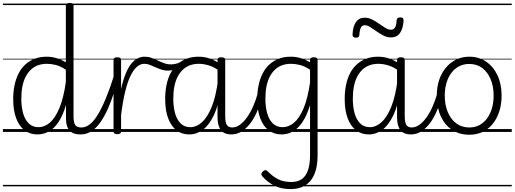

<svg xmlns="http://www.w3.org/2000/svg" viewBox="-20 -910 3549 1324"><path d="M237 17Q187 17 149.5 -11.5Q112 -40 91.5 -94.5Q71 -149 71 -227Q71 -278 80.5 -323Q90 -368 108.5 -404Q127 -440 155 -465.5Q183 -491 219.5 -505Q256 -519 302 -519Q336 -519 368.5 -509.5Q401 -500 434 -481V-871Q434 -881 440.5 -885.5Q447 -890 461 -890Q474 -890 480.5 -885.5Q487 -881 487 -871V-109Q487 -70 497 -50.5Q507 -31 541 -31Q549 -31 553 -23.5Q557 -16 556.5 -7Q556 2 550.5 9.5Q545 17 535 17Q511 17 493 11.5Q475 6 462 -7.5Q449 -21 442 -42Q435 -63 435 -93V-186Q413 -112 382.5 -67Q352 -22 315.5 -2.5Q279 17 237 17ZM246 -33Q287 -33 323.5 -64Q360 -95 389 -163.5Q418 -232 434 -344V-429Q397 -454 364.5 -462Q332 -470 304 -470Q270 -470 242.5 -460Q215 -450 193.5 -430Q172 -410 157 -381Q142 -352 134.5 -314Q127 -276 127 -228Q127 -175 139 -130.5Q151 -86 177.5 -59.5Q204 -33 246 -33ZM0 365H631V375H0ZM0 -20H631V0H0ZM0 -505H631V-500H0ZM0 -885H631V-875H0Z M536 17Q525 17 519.5 9.5Q514 2 514.5 -7Q515 -16 522 -23.5Q529 -31 542 -31Q571 -31 599 -52.5Q627 -74 654.5 -119Q682 -164 711 -234.5Q740 -305 770 -401Q773 -411 781.5 -412Q790 -413 797 -407.5Q804 -402 801 -391Q775 -293 747 -217Q719 -141 687 -89Q655 -37 618 -10Q581 17 536 17ZM631 365V375ZM631 -20V0ZM631 -505V-500ZM631 -885V-875Z M788 15Q775 15 769 10.5Q763 6 763 -4V-496Q763 -506 769 -510.5Q775 -515 788 -515Q802 -515 808.5 -510.5Q815 -506 815 -496V-297Q830 -363 848.5 -406.5Q867 -450 888.5 -474.5Q910 -499 932 -509Q954 -519 976 -519Q987 -519 992 -511.5Q997 -504 996.5 -494.5Q996 -485 990.5 -477.5Q985 -470 974 -470Q949 -470 925.5 -450.5Q902 -431 881 -389Q860 -347 843.5 -279.5Q827 -212 815 -117V-4Q815 6 808.5 10.5Q802 15 788 15ZM631 365H1035V375H631ZM631 -20H1035V0H631ZM631 -505H1035V-500H631ZM631 -885H1035V-875H631Z M1138 -423Q1115 -423 1093.5 -430Q1072 -437 1052.5 -446Q1033 -455 1014 -462.5Q995 -470 974 -470Q962 -470 956.5 -477Q951 -484 951 -494Q951 -504 957 -511.5Q963 -519 976 -519Q1002 -519 1024.5 -511Q1047 -503 1068.5 -492.5Q1090 -482 1112 -474Q1134 -466 1159 -466Q1173 -466 1192 -470Q1211 -474 1228 -484Q1235 -489 1241.5 -485.5Q1248 -482 1250.5 -475.5Q1253 -469 1252.5 -462Q1252 -455 1245 -452Q1226 -442 1206.5 -436Q1187 -430 1169.5 -426.5Q1152 -423 1138 -423ZM1035 365V375ZM1035 -20V0ZM1035 -505V-500ZM1035 -885V-875Z M1285 17Q1234 17 1197 -11.5Q1160 -40 1139.5 -94.5Q1119 -149 1119 -227Q1119 -278 1128 -323Q1137 -368 1155.5 -404Q1174 -440 1202 -465.5Q1230 -491 1267 -505Q1304 -519 1349 -519Q1388 -519 1423 -507.5Q1458 -496 1496 -471V-419Q1455 -449 1418.5 -459.5Q1382 -470 1351 -470Q1318 -470 1290.5 -460Q1263 -450 1241.5 -430Q1220 -410 1205 -381Q1190 -352 1182.5 -314Q1175 -276 1175 -228Q1175 -174 1187 -130Q1199 -86 1225 -59.5Q1251 -33 1293 -33Q1335 -33 1373.5 -68Q1412 -103 1441 -176Q1470 -249 1484 -363L1504 -301Q1489 -189 1456 -118.5Q1423 -48 1379.5 -15.5Q1336 17 1285 17ZM1576 17Q1553 17 1535 10.5Q1517 4 1505 -10.5Q1493 -25 1486.5 -48Q1480 -71 1480 -104V-496Q1480 -506 1486.5 -510.5Q1493 -515 1507 -515Q1520 -515 1526.5 -510.5Q1533 -506 1533 -496V-108Q1533 -68 1543.5 -49.5Q1554 -31 1582 -31Q1592 -31 1596.5 -23.5Q1601 -16 1600.5 -7Q1600 2 1594 9.5Q1588 17 1576 17ZM1035 365H1670V375H1035ZM1035 -20H1670V0H1035ZM1035 -505H1670V-500H1035ZM1035 -885H1670V-875H1035Z M1575 17Q1564 17 1558.5 9.5Q1553 2 1553.5 -7Q1554 -16 1561 -23.5Q1568 -31 1581 -31Q1608 -31 1634 -49.5Q1660 -68 1683.5 -101Q1707 -134 1726 -177.5Q1745 -221 1759 -272Q1762 -282 1770 -284Q1778 -286 1785 -281.5Q1792 -277 1790 -266Q1780 -212 1761 -161.5Q1742 -111 1714 -70.5Q1686 -30 1651 -6.5Q1616 17 1575 17ZM1670 365V375ZM1670 -20V0ZM1670 -505V-500ZM1670 -885V-875Z M1984 394Q1918 394 1870.5 369.5Q1823 345 1790 307Q1782 298 1782.5 290Q1783 282 1793 272Q1803 263 1810.5 263.5Q1818 264 1827 272Q1858 305 1896 325Q1934 345 1989 345Q2032 345 2060.5 325.5Q2089 306 2103.5 264.5Q2118 223 2118 158V-185Q2095 -111 2064.5 -66.5Q2034 -22 1998 -2.5Q1962 17 1921 17Q1870 17 1832.5 -11.5Q1795 -40 1774.5 -94.5Q1754 -149 1754 -227Q1754 -278 1763.5 -323Q1773 -368 1791.5 -404Q1810 -440 1838 -465.5Q1866 -491 1902.5 -505Q1939 -519 1985 -519Q2020 -519 2052 -509.5Q2084 -500 2118 -481V-496Q2118 -506 2124 -510.5Q2130 -515 2144 -515Q2158 -515 2164 -510.5Q2170 -506 2170 -496V161Q2170 239 2148.5 290.5Q2127 342 2085.5 368Q2044 394 1984 394ZM1929 -33Q1970 -33 2007 -63.5Q2044 -94 2073 -162Q2102 -230 2118 -341V-429Q2081 -454 2048 -462Q2015 -470 1987 -470Q1953 -470 1925.5 -460Q1898 -450 1876.5 -430Q1855 -410 1840 -381Q1825 -352 1817.5 -314Q1810 -276 1810 -228Q1810 -175 1822 -130.5Q1834 -86 1860.5 -59.5Q1887 -33 1929 -33ZM1670 365H2293V375H1670ZM1670 -20H2293V0H1670ZM1670 -505H2293V-500H1670ZM1670 -885H2293V-875H1670Z M2523 17Q2472 17 2435 -11.5Q2398 -40 2377.5 -94.5Q2357 -149 2357 -227Q2357 -278 2366 -323Q2375 -368 2393.5 -404Q2412 -440 2440 -465.5Q2468 -491 2505 -505Q2542 -519 2587 -519Q2626 -519 2661 -507.5Q2696 -496 2734 -471V-419Q2693 -449 2656.5 -459.5Q2620 -470 2589 -470Q2556 -470 2528.5 -460Q2501 -450 2479.5 -430Q2458 -410 2443 -381Q2428 -352 2420.5 -314Q2413 -276 2413 -228Q2413 -174 2425 -130Q2437 -86 2463 -59.5Q2489 -33 2531 -33Q2573 -33 2611.5 -68Q2650 -103 2679 -176Q2708 -249 2722 -363L2742 -301Q2727 -189 2694 -118.5Q2661 -48 2617.5 -15.5Q2574 17 2523 17ZM2814 17Q2791 17 2773 10.5Q2755 4 2743 -10.5Q2731 -25 2724.5 -48Q2718 -71 2718 -104V-496Q2718 -506 2724.5 -510.5Q2731 -515 2745 -515Q2758 -515 2764.5 -510.5Q2771 -506 2771 -496V-108Q2771 -68 2781.5 -49.5Q2792 -31 2820 -31Q2830 -31 2834.5 -23.5Q2839 -16 2838.5 -7Q2838 2 2832 9.5Q2826 17 2814 17ZM2273 365H2908V375H2273ZM2273 -20H2908V0H2273ZM2273 -505H2908V-500H2273ZM2273 -885H2908V-875H2273Z M2813 17Q2802 17 2796.5 9.5Q2791 2 2791.5 -7Q2792 -16 2799 -23.5Q2806 -31 2819 -31Q2846 -31 2872 -49.5Q2898 -68 2921.5 -101Q2945 -134 2964 -177.5Q2983 -221 2997 -272Q3000 -282 3008 -284Q3016 -286 3023 -281.5Q3030 -277 3028 -266Q3018 -212 2999 -161.5Q2980 -111 2952 -70.5Q2924 -30 2889 -6.5Q2854 17 2813 17ZM2908 365V375ZM2908 -20V0ZM2908 -505V-500ZM2908 -885V-875Z M2434 -650Q2411 -650 2411 -671Q2413 -728 2434.5 -758Q2456 -788 2494 -788Q2522 -788 2547 -775Q2572 -762 2594.5 -746Q2617 -730 2637.5 -717.5Q2658 -705 2676 -705Q2695 -705 2704.5 -721.5Q2714 -738 2715 -771Q2718 -790 2739 -790Q2753 -790 2758 -785Q2763 -780 2763 -768Q2760 -715 2739 -683.5Q2718 -652 2676 -652Q2649 -652 2624 -665Q2599 -678 2576.5 -694Q2554 -710 2533.5 -723Q2513 -736 2495 -736Q2477 -736 2468.5 -719.5Q2460 -703 2458 -669Q2457 -659 2451.5 -654.5Q2446 -650 2434 -650Z M3216 19Q3148 19 3097.5 -14.5Q3047 -48 3019.5 -108.5Q2992 -169 2992 -250Q2992 -310 3008.5 -359Q3025 -408 3055.5 -444Q3086 -480 3126.5 -499.5Q3167 -519 3216 -519Q3282 -519 3332 -485Q3382 -451 3410.5 -390.5Q3439 -330 3439 -251Q3439 -203 3428.5 -161.5Q3418 -120 3399 -87Q3380 -54 3353 -30Q3326 -6 3291.5 6.5Q3257 19 3216 19ZM3216 -31Q3255 -31 3285.5 -47Q3316 -63 3338 -92.5Q3360 -122 3372 -162.5Q3384 -203 3384 -251Q3384 -315 3363 -364.5Q3342 -414 3305 -441.5Q3268 -469 3216 -469Q3177 -469 3146 -453Q3115 -437 3093 -408Q3071 -379 3059 -339Q3047 -299 3047 -250Q3047 -186 3068 -136.5Q3089 -87 3126.5 -59Q3164 -31 3216 -31ZM2908 365H3509V375H2908ZM2908 -20H3509V0H2908ZM2908 -505H3509V-500H2908ZM2908 -885H3509V-875H2908Z"/></svg>

Font: Playwrite GB S Guides
Style: Regular
Weight: 400
Designer: Veronika Burian, José Scaglione
Foundry: TypeTogether
Version: Version 1.003